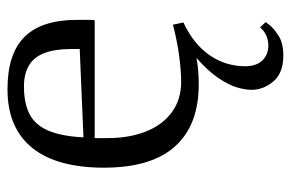

<svg xmlns="http://www.w3.org/2000/svg" viewBox="-152 -388 777 513"><g transform="rotate(-90 236.5 -131.5)"><path d="M345 237Q298 237 275.5 210.5Q253 184 253 152Q253 135 259.5 113Q266 91 284.5 63.5Q303 36 338 5Q322 8 304.5 9.5Q287 11 267 11Q215 11 174 -4Q133 -19 104 -50Q75 -81 60 -129Q45 -177 45 -243Q45 -303 57.5 -350.5Q70 -398 96 -431.5Q122 -465 161.5 -482.5Q201 -500 255 -500Q349 -500 394.5 -454.5Q440 -409 440 -313Q440 -305 440 -298Q440 -291 440 -284Q440 -277 439 -267H124V-233Q124 -175 141.5 -130.5Q159 -86 193 -61Q227 -36 274 -36Q307 -36 348.5 -42Q390 -48 427 -58L433 -30Q403 -16 381 2Q359 20 344.5 41.5Q330 63 323 86.5Q316 110 316 135Q316 165 331.5 181Q347 197 372 197Q383 197 395.5 192.5Q408 188 420 175L434 190Q436 187 427 199Q418 211 398 224Q378 237 345 237ZM126 -297 362 -307V-330Q362 -374 351 -402Q340 -430 317.5 -443Q295 -456 262 -456Q217 -456 188 -441Q159 -426 144 -391Q129 -356 126 -297Z"/></g></svg>

Font: Manuale Light
Style: Regular
Weight: 300
Designer: Eduardo Tunni / Pablo Cosgaya
Foundry: Eduardo Tunni / Pablo Cosgaya
Version: Version 1.002